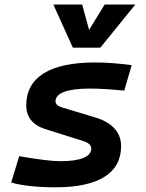

<svg xmlns="http://www.w3.org/2000/svg" viewBox="-20 -796 626 826"><path d="M219.2 9.8C404.3 9.8 501 -51.3 501 -167.5C501 -226.1 462.9 -268.6 390.6 -290.5L248 -333.5C229.5 -338.9 218.8 -347.7 218.8 -359.9C218.8 -396 270 -415 368.2 -415C406.7 -415 457.5 -411.6 514.6 -406.2L546.4 -515.6C493.2 -522.9 439 -527.3 389.2 -527.3C194.3 -527.3 92.8 -463.9 92.8 -342.3C92.8 -294.4 119.6 -258.3 172.9 -241.2L338.9 -189C360.4 -182.1 372.6 -171.4 372.6 -157.2C372.6 -121.6 326.7 -102.5 239.3 -102.5C203.1 -102.5 142.1 -110.4 62.5 -124L28.3 -10.7C73.2 2.4 139.2 9.8 219.2 9.8ZM293.5 -590.8H411.6L562 -776.4H430.2L363.3 -667.5L333.5 -776.4H209.5Z"/></svg>

Font: Cascadia Code SemiBold
Style: Italic
Weight: 600
Italic angle: -10°
Monospace: yes
Designer: Aaron Bell
Foundry: Saja Typeworks
Version: Version 2404.023